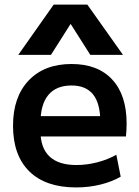

<svg xmlns="http://www.w3.org/2000/svg" viewBox="-20 -810 609 840"><path d="M313 10Q180 10 108.5 -60Q37 -130 37 -260Q37 -386 105.5 -458Q174 -530 293 -530Q408 -530 471 -462Q534 -394 534 -269Q534 -255 533 -238Q532 -221 531 -213H105V-302H437L419 -275Q419 -357 387.5 -396.5Q356 -436 293 -436Q226 -436 191.5 -394.5Q157 -353 157 -272V-237Q157 -163 196.5 -125.5Q236 -88 314 -88Q360 -88 406 -100Q452 -112 489 -133L508 -37Q470 -15 419.5 -2.5Q369 10 313 10ZM60 -570 215 -790H362L518 -570H375L290 -704H288L203 -570Z"/></svg>

Font: M PLUS 2 SemiBold
Style: Regular
Weight: 600
Designer: Coji Morishita
Foundry: UNDERFOREST DESIGN
Version: Version 1.001